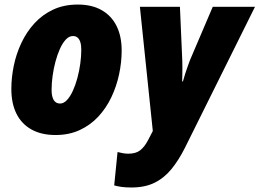

<svg xmlns="http://www.w3.org/2000/svg" viewBox="-20 -583 1140 843"><path d="M223.6 9.8Q162.1 9.8 118.7 -14.2Q75.2 -38.1 52.5 -83.3Q29.8 -128.4 29.8 -192.4Q29.8 -242.2 40.5 -294.4Q51.3 -346.7 74 -394.8Q96.7 -442.9 131.3 -480.7Q166 -518.6 213.4 -540.8Q260.7 -563 321.8 -563Q382.8 -563 425.8 -538.8Q468.8 -514.6 491.5 -469.5Q514.2 -424.3 514.2 -361.3Q514.2 -309.6 502.9 -256.8Q491.7 -204.1 469 -156.2Q446.3 -108.4 411.6 -71Q377 -33.7 330.1 -12Q283.2 9.8 223.6 9.8ZM243.7 -128.4Q259.8 -128.4 273.9 -143.6Q288.1 -158.7 299.8 -184.1Q311.5 -209.5 319.8 -240.5Q328.1 -271.5 332.5 -303.7Q336.9 -335.9 336.9 -364.3Q336.9 -384.3 332.8 -397.7Q328.6 -411.1 320.6 -418Q312.5 -424.8 300.3 -424.8Q283.7 -424.8 269.3 -409.7Q254.9 -394.5 243.4 -369.1Q231.9 -343.8 223.6 -312.7Q215.3 -281.7 210.9 -249.5Q206.5 -217.3 206.5 -188.5Q206.5 -159.2 215.8 -143.8Q225.1 -128.4 243.7 -128.4ZM557.1 240.2Q530.8 240.2 512.7 237.5Q494.6 234.9 481.4 231L496.1 84.5Q507.3 87.4 519.3 89.6Q531.2 91.8 543.9 91.8Q576.2 91.8 595.2 77.1Q614.3 62.5 629.9 32.7L650.9 -7.8L594.2 -553.2H770L780.3 -317.4Q780.8 -301.8 780.8 -286.1Q780.8 -270.5 780.5 -255.6Q780.3 -240.7 779.8 -225.6H783.2Q787.6 -241.7 793.2 -259.3Q798.8 -276.9 804.7 -293.2Q810.5 -309.6 814.5 -319.8L914.1 -553.2H1099.6L792 65.9Q765.1 119.6 733.2 158.9Q701.2 198.2 658.9 219.2Q616.7 240.2 557.1 240.2Z"/></svg>

Font: Open Sans SemiCondensed ExtraBold
Style: Italic
Weight: 800
Width: 4
Italic angle: -12°
Designer: Monotype Design Team
Foundry: Monotype Imaging Inc.
Version: Version 3.003